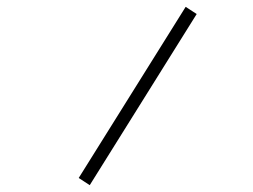

<svg xmlns="http://www.w3.org/2000/svg" viewBox="-20 -604 739 561"><path d="M554.7 -563 242.2 -63 210 -84 522.5 -584Z"/></svg>

Font: Yantramanav Light
Style: Regular
Weight: 300
Version: Version 1.001;PS 1.0;hotconv 1.0.72;makeotf.lib2.5.5900; ttf